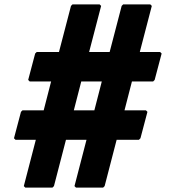

<svg xmlns="http://www.w3.org/2000/svg" viewBox="-20 -852 804 879"><path d="M412 -347H318L352 -479H446ZM282 -212H376L321 0L328 7H452L459 0L514 -212H616L623 -219L655 -340L648 -347H550L584 -479H681L688 -486L720 -607L713 -614H620L675 -825L668 -832H544L537 -825L482 -614H388L443 -825L436 -832H312L305 -825L250 -614H148L141 -607L109 -486L116 -479H214L180 -347H83L76 -340L44 -219L51 -212H144L89 0L96 7H220L227 0Z"/></svg>

Font: Hussar Woodtype
Style: Blk
Weight: 900
Foundry: Cannot Into Space Fonts
Version: Version 1.07